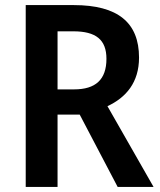

<svg xmlns="http://www.w3.org/2000/svg" viewBox="-20 -734 628 754"><path d="M270 -714H81V0H206V-284H293L442 0H583L402 -317C475 -351 526 -410 526 -508C526 -645 443 -714 270 -714ZM268 -611C357 -611 398 -578 398 -503C398 -421 355 -383 271 -383H206V-611Z"/></svg>

Font: Noto Sans Thai Looped SemiCondensed SemiBold
Style: Regular
Weight: 600
Width: 4
Designer: Sasikarn Vongin, Ben Mitchell
Foundry: The Fontpad Ltd
Version: Version 1.001